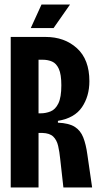

<svg xmlns="http://www.w3.org/2000/svg" viewBox="-20 -822 437 842"><path d="M27 0V-660H180Q263 -660 317.5 -610.5Q372 -561 372 -466Q372 -400 339.5 -352Q307 -304 234 -292V-284Q282 -282 307.5 -266Q333 -250 345 -219.5Q357 -189 363 -145L384 0H258L244 -125Q241 -156 235 -182Q229 -208 213.5 -223Q198 -238 166 -239H149V0ZM149 -325H158Q181 -325 202 -333.5Q223 -342 236 -368.5Q249 -395 249 -448Q249 -496 238 -520Q227 -544 208.5 -552Q190 -560 168 -560H149ZM215 -699H115L162 -802H287Z"/></svg>

Font: Bricolage Grotesque 48pt Condensed SemiBold
Style: Regular
Weight: 600
Width: 3
Designer: Mathieu Triay
Foundry: Atelier Triay
Version: Version 1.000; ttfautohint (v1.8.4.7-5d5b);gftools[0.9.32]